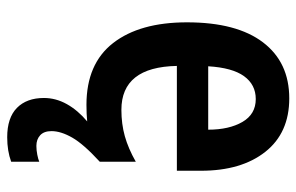

<svg xmlns="http://www.w3.org/2000/svg" viewBox="-165 -428 823 533"><g transform="rotate(90 246.5 -161.5)"><path d="M344 107Q344 128 355.5 138.5Q367 149 385 149Q397 149 409.5 146.5Q422 144 429 141V219Q399 230 361 230Q307 230 279.5 203Q252 176 252 128Q252 95 269 64.5Q286 34 317 8Q296 10 271 10Q157 10 99.5 -64Q42 -138 42 -269Q42 -407 97.5 -480Q153 -553 253 -553Q349 -553 401.5 -486.5Q454 -420 454 -308V-241H163Q166 -87 285 -87Q324 -87 358 -96.5Q392 -106 429 -127V-27Q380 18 362 49.5Q344 81 344 107ZM255 -460Q215 -460 191.5 -427.5Q168 -395 164 -328H340Q340 -386 318.5 -423Q297 -460 255 -460Z"/></g></svg>

Font: Noto Sans Bengali Condensed SemiBold
Style: Regular
Weight: 600
Width: 3
Designer: Joana Ranito - Universal Thirst; Jelle Bosma - Monotype Design Team
Foundry: Universal Thirst ehf.
Version: Version 3.000; ttfautohint (v1.8.4.7-5d5b)